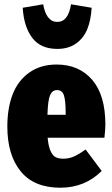

<svg xmlns="http://www.w3.org/2000/svg" viewBox="-20 -855 520 895"><path d="M247.1 -627Q169.4 -627 130.4 -678.5Q91.3 -730 85.9 -818.8L181.2 -835Q195.8 -752.9 247.1 -752.9Q298.3 -752.9 311 -835L407.2 -818.8Q403.8 -761.2 387 -719.5Q370.1 -677.7 334.7 -652.3Q299.3 -627 247.1 -627ZM471.2 -273.9Q471.2 -253.4 466.8 -212.9H202.1Q205.6 -173.3 215.6 -151.4Q225.6 -129.4 239.5 -122.3Q253.4 -115.2 275.9 -115.2Q301.3 -115.2 325 -125.7Q348.6 -136.2 378.9 -158.2L454.1 -58.1Q376 20 261.2 20Q138.2 20 76.2 -56.6Q14.2 -133.3 14.2 -265.1Q14.2 -350.6 38.8 -414.8Q63.5 -479 116.2 -516.6Q168.9 -554.2 244.1 -554.2Q348.1 -554.2 409.7 -482.9Q471.2 -411.6 471.2 -273.9ZM286.1 -319.8V-328.1Q286.1 -385.3 278.1 -410.2Q270 -435.1 246.1 -435.1Q223.6 -435.1 213.4 -411.4Q203.1 -387.7 201.2 -319.8Z"/></svg>

Font: Fira Sans Compressed Heavy
Style: Regular
Weight: 900
Width: 1
Designer: Carrois Corporate & Edenspiekermann AG
Foundry: Carrois Corporate GbR & Edenspiekermann AG
Version: Version 4.203;PS 004.203;hotconv 1.0.88;makeotf.lib2.5.64775